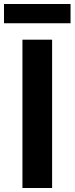

<svg xmlns="http://www.w3.org/2000/svg" viewBox="-22 -938 372 958"><path d="M90 0V-740H238V0ZM-2 -822V-918H330V-822Z"/></svg>

Font: NotoSansHansBold
Style: Bold
Weight: 700
Designer: Ryoko NISHIZUKA  (kana & ideographs); Paul D. Hunt (Latin, Greek & Cyrillic); Wenlong ZHANG  (bopomofo); Sandoll Communi
Foundry: Adobe Systems Incorporated
Version: Version 1.00;December 8, 2021;FontCreator 13.0.0.2675 64-bit